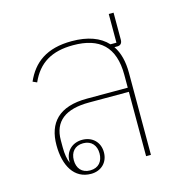

<svg xmlns="http://www.w3.org/2000/svg" viewBox="-96 -707 771 807"><g transform="rotate(-15 289.5 -303.0)"><path d="M445 0H466V-357C466 -406 456 -446 435 -477H448C461 -477 469 -485 469 -500V-618H448V-493H422C389 -529 337 -548 268 -548C157 -548 98 -501 65 -426L83 -418C117 -495 176 -530 269 -530C384 -530 445 -476 445 -354V-298H268C144 -298 93 -238 93 -142C93 -52 130 12 203 12C246 12 278 -17 278 -62C278 -107 246 -136 203 -136C160 -136 128 -107 128 -62V-56C120 -74 116 -97 116 -127V-157C116 -240 169 -280 272 -280H445ZM203 -3C166 -3 147 -28 147 -62C147 -96 166 -121 203 -121C240 -121 259 -96 259 -62C259 -28 240 -3 203 -3Z"/></g></svg>

Font: IBM Plex Sans Thai Looped Thin
Style: Regular
Weight: 100
Designer: Mike Abbink, Paul van der Laan, Pieter van Rosmalen, Ben Mitchell, Mark Frömberg
Foundry: Bold Monday
Version: Version 1.1